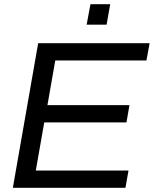

<svg xmlns="http://www.w3.org/2000/svg" viewBox="-20 -891 730 911"><path d="M391.1 -773.9 409.2 -871.1H502.9L485.8 -773.9ZM41 0 161.1 -686H689.9L674.8 -604H242.2L205.1 -392.1H594.2L580.1 -310.1H189.9L149.9 -82H589.8L575.2 0Z"/></svg>

Font: Archivo
Style: Italic
Weight: 400
Italic angle: -10°
Designer: Hector Gatti
Foundry: Omnibus-Type
Version: Version 2.001